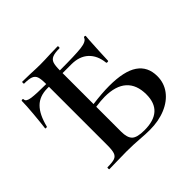

<svg xmlns="http://www.w3.org/2000/svg" viewBox="-140 -700 855 855"><g transform="rotate(-45 287.5 -273.0)"><path d="M543 -142Q543 -99 518.5 -66Q494 -33 450 -14.5Q406 4 350 4Q323 4 287 1Q273 0 253 -1Q233 -2 209 -2L148 -1Q130 0 99 0Q97 0 97 -6Q97 -12 99 -12Q130 -12 144 -17Q158 -22 163 -36.5Q168 -51 168 -81V-450H158Q109 -450 80 -421Q51 -392 36 -331Q35 -329 30 -329Q25 -329 25 -331Q29 -363 33.5 -413Q38 -463 38 -489Q38 -494 43.5 -494Q49 -494 49 -489Q49 -475 77.5 -471Q106 -467 168 -467V-469Q168 -499 163 -513Q158 -527 143.5 -532.5Q129 -538 100 -538Q98 -538 98 -544Q98 -550 100 -550L148 -549Q188 -547 211 -547Q237 -547 277 -549L322 -550Q325 -550 325 -544Q325 -538 322 -538Q293 -538 278.5 -532Q264 -526 259 -511.5Q254 -497 254 -467Q352 -467 389.5 -471.5Q427 -476 433 -493Q434 -497 439 -497Q444 -497 444 -493L442 -468Q441 -448 438.5 -404Q436 -360 436 -346Q436 -343 430 -343Q424 -343 424 -346Q419 -395 389.5 -422.5Q360 -450 309 -450H254V-255Q316 -263 360 -263Q454 -263 498.5 -232.5Q543 -202 543 -142ZM451 -119Q451 -180 416 -211.5Q381 -243 312 -243Q289 -243 254 -238V-81Q254 -43 270 -27.5Q286 -12 332 -12Q451 -12 451 -119Z"/></g></svg>

Font: Cormorant SC SemiBold
Style: Regular
Weight: 600
Designer: Christian Thalmann (Catharsis Fonts)
Version: Version 3.000